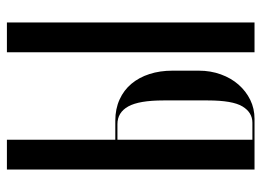

<svg xmlns="http://www.w3.org/2000/svg" viewBox="-118 -620 739 542"><g transform="rotate(-90 251.0 -349.5)"><path d="M181 -393Q214 -393 240.5 -381Q267 -369 285 -347.5Q303 -326 312.5 -296.5Q322 -267 322 -232V-157Q322 -124 311.5 -95Q301 -66 282.5 -45Q264 -24 239.5 -12Q215 0 186 0H43V-699H127V-393ZM458 -699V0H374V-699ZM238 -257Q238 -326 221 -356.5Q204 -387 171 -387H127V-6H175Q204 -6 221 -34Q238 -62 238 -132Z"/></g></svg>

Font: Moniqa SemBd Narrow Display
Style: Regular
Weight: 600
Width: 4
Designer: Rajesh Rajput
Foundry: Rajesh Rajput
Version: Version 1.000